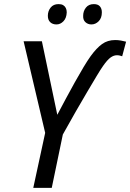

<svg xmlns="http://www.w3.org/2000/svg" viewBox="-20 -915 634 935"><path d="M142 0 200 -268 95 -714H184L259 -356Q279 -394 301 -435Q323 -476 345 -515.5Q367 -555 386.5 -587.5Q406 -620 421 -641Q450 -681 477 -700.5Q504 -720 541 -720Q555 -720 569 -717.5Q583 -715 594 -712L575 -641Q569 -643 563 -644.5Q557 -646 549 -646Q534 -646 518.5 -635Q503 -624 482 -594Q470 -577 450.5 -544.5Q431 -512 405 -468Q379 -424 348.5 -371Q318 -318 286 -260L232 0ZM425 -796Q408 -796 396 -807Q384 -818 385 -838Q385 -861 398.5 -878Q412 -895 437 -895Q457 -895 466.5 -884Q476 -873 476 -855Q476 -827 460.5 -811.5Q445 -796 425 -796ZM255 -796Q236 -796 224.5 -807Q213 -818 213 -838Q213 -861 226.5 -878Q240 -895 265 -895Q279 -895 287.5 -890Q296 -885 300.5 -876Q305 -867 305 -855Q304 -827 289 -811.5Q274 -796 255 -796Z"/></svg>

Font: Noto Sans Display
Style: Italic
Weight: 400
Italic angle: -12°
Designer: Monotype Design Team
Foundry: Monotype Imaging Inc.
Version: Version 2.003